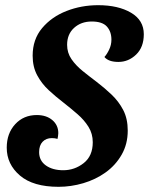

<svg xmlns="http://www.w3.org/2000/svg" viewBox="-20 -700 575 741"><path d="M206 21Q108 21 57 -22.5Q6 -66 6 -130Q6 -185 38.5 -220.5Q71 -256 122 -256Q159 -256 182 -236.5Q205 -217 205 -186Q205 -181 204 -175Q203 -169 202 -164Q192 -167 180 -167Q158 -167 144.5 -153Q131 -139 131 -113Q131 -80 157 -61.5Q183 -43 224 -43Q268 -43 303 -70.5Q338 -98 338 -151Q338 -184 321.5 -210.5Q305 -237 279 -259.5Q253 -282 225 -304Q195 -327 168 -352Q141 -377 123.5 -409.5Q106 -442 106 -485Q106 -548 142.5 -591.5Q179 -635 236.5 -657.5Q294 -680 359 -680Q436 -680 485.5 -651Q535 -622 535 -568Q535 -518 505.5 -489.5Q476 -461 437 -461Q399 -461 383 -480Q393 -491 401.5 -509Q410 -527 410 -547Q410 -578 392.5 -597.5Q375 -617 334 -617Q293 -617 266 -592.5Q239 -568 239 -527Q239 -496 256 -471.5Q273 -447 299 -426Q325 -405 353 -384Q383 -361 410.5 -335Q438 -309 455.5 -275.5Q473 -242 473 -196Q473 -144 449.5 -103Q426 -62 387.5 -34.5Q349 -7 301.5 7Q254 21 206 21Z"/></svg>

Font: Sansita Swashed Medium
Style: Regular
Weight: 500
Designer: Pablo Cosgaya
Foundry: Omnibus-Type
Version: Version 1.003; ttfautohint (v1.8.3)